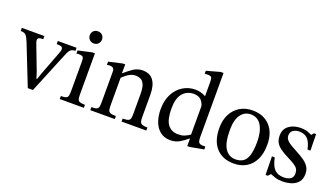

<svg xmlns="http://www.w3.org/2000/svg" viewBox="-77 -1189 2930 1684"><g transform="rotate(20 1388.5 -347.5)"><path d="M265 6H217L68 -371Q55 -402 45 -417.5Q35 -433 22 -438.5Q9 -444 -13 -444V-473H198V-444Q169 -444 157.5 -437.5Q146 -431 146 -419Q146 -409 149 -400Q152 -391 156 -380L241 -157L260 -97H266L287 -158L373 -384Q374 -388 377 -396.5Q380 -405 380 -417Q380 -434 365 -439Q350 -444 323 -444V-473H498V-444Q469 -444 453.5 -430.5Q438 -417 423 -378Z M738 0H513V-28Q547 -28 561.5 -34.5Q576 -41 579.5 -57Q583 -73 583 -101V-380Q583 -412 572 -419.5Q561 -427 539 -427Q529 -427 521.5 -426Q514 -425 514 -425V-454L640 -482H666V-101Q666 -72 670 -56Q674 -40 689.5 -34Q705 -28 738 -28ZM626 -560Q601 -560 585 -577Q569 -594 569 -617Q569 -640 584.5 -656.5Q600 -673 626 -673Q652 -673 667.5 -656.5Q683 -640 683 -617Q683 -594 667.5 -577Q652 -560 626 -560Z M1321 0H1090V-28Q1126 -28 1141.5 -34.5Q1157 -41 1160.5 -57Q1164 -73 1164 -101V-282Q1164 -342 1150.5 -372Q1137 -402 1116 -411.5Q1095 -421 1072 -421Q1043 -421 1020 -409.5Q997 -398 978.5 -382Q960 -366 944 -352L937 -401H952Q993 -437 1029.5 -461Q1066 -485 1113 -485Q1181 -485 1214 -439Q1247 -393 1247 -307V-101Q1247 -73 1251.5 -57Q1256 -41 1272 -34.5Q1288 -28 1321 -28ZM1027 0H798V-28Q832 -28 846.5 -34.5Q861 -41 864.5 -57Q868 -73 868 -101V-382Q868 -409 857 -417.5Q846 -426 826 -426Q813 -426 806 -425Q799 -424 799 -424V-453L926 -482H949L948 -390L951 -369V-101Q951 -73 955 -57Q959 -41 975 -34.5Q991 -28 1027 -28Z M1546 8Q1490 8 1451.5 -22Q1413 -52 1394 -103.5Q1375 -155 1375 -219Q1375 -302 1406 -361.5Q1437 -421 1489.5 -453Q1542 -485 1605 -485Q1629 -485 1652.5 -479Q1676 -473 1698 -461H1702V-592Q1702 -625 1694.5 -635Q1687 -645 1658 -645Q1651 -645 1641.5 -644Q1632 -643 1632 -643V-671L1758 -706H1785V-107Q1785 -68 1796 -56.5Q1807 -45 1835 -45H1856V-18L1728 5H1705V-64H1701Q1673 -39 1634.5 -15.5Q1596 8 1546 8ZM1593 -64Q1628 -64 1652 -73.5Q1676 -83 1702 -101V-365Q1696 -396 1673 -420.5Q1650 -445 1603 -445Q1540 -445 1501 -399Q1462 -353 1462 -258Q1462 -155 1495.5 -109.5Q1529 -64 1593 -64Z M2139 10Q2034 10 1974.5 -55.5Q1915 -121 1915 -242Q1915 -315 1943 -369.5Q1971 -424 2021.5 -454.5Q2072 -485 2139 -485Q2242 -485 2301.5 -421Q2361 -357 2361 -246Q2361 -162 2332.5 -105Q2304 -48 2254 -19Q2204 10 2139 10ZM2143 -30Q2184 -30 2212 -49Q2240 -68 2254.5 -114Q2269 -160 2269 -241Q2269 -333 2235.5 -390Q2202 -447 2135 -447Q2078 -447 2043 -399Q2008 -351 2008 -255Q2008 -136 2043.5 -82.5Q2079 -29 2143 -30Z M2437 8 2434 -164H2460Q2476 -87 2507 -56.5Q2538 -26 2593 -26Q2631 -26 2655 -41.5Q2679 -57 2679 -92Q2679 -116 2670.5 -132Q2662 -148 2638 -164.5Q2614 -181 2567 -204Q2521 -227 2492 -248.5Q2463 -270 2449 -296Q2435 -322 2435 -359Q2435 -421 2479.5 -453Q2524 -485 2588 -485Q2626 -485 2650 -476.5Q2674 -468 2693 -459H2694L2711 -480H2731L2734 -327H2707Q2691 -398 2662 -424.5Q2633 -451 2587 -451Q2553 -451 2529.5 -435Q2506 -419 2506 -385Q2506 -356 2533 -333Q2560 -310 2623 -278Q2669 -254 2700 -231.5Q2731 -209 2747 -182.5Q2763 -156 2763 -119Q2763 -72 2740 -43.5Q2717 -15 2678.5 -2Q2640 11 2595 11Q2552 11 2526.5 2Q2501 -7 2481 -15H2479L2458 8Z"/></g></svg>

Font: STIX Two Text
Style: Regular
Weight: 400
Designer: Ross Mills, John Hudson & Paul Hanslow, Tiro Typeworks Ltd; with prior portions MicroPress Inc., and Coen Hoffman.
Foundry: Tiro Typeworks Ltd
Version: Version 2.13 b171